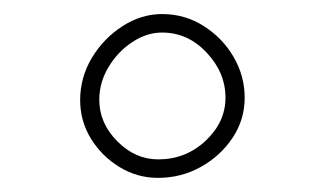

<svg xmlns="http://www.w3.org/2000/svg" viewBox="-20 -820 450 269"><path d="M322.8 -683.1Q322.8 -652.3 305.9 -627Q289.1 -601.6 261.5 -586.2Q233.9 -570.8 201.2 -570.8Q172.4 -570.8 147.5 -585.9Q122.6 -601.1 107.4 -625.7Q92.3 -650.4 92.3 -679.7Q92.3 -711.4 108.6 -738.8Q125 -766.1 151.4 -783.2Q177.7 -800.3 207 -800.3Q239.3 -800.3 265.6 -783.4Q292 -766.6 307.4 -740Q322.8 -713.4 322.8 -683.1ZM295.9 -683.1Q295.9 -718.3 269.5 -746.3Q243.2 -774.4 207 -774.4Q185.5 -774.4 165.3 -761Q145 -747.6 132.1 -726.1Q119.1 -704.6 119.1 -680.2Q119.1 -647.5 144.3 -622.1Q169.4 -596.7 201.7 -596.7Q240.2 -596.7 268.1 -622.8Q295.9 -648.9 295.9 -683.1Z"/></svg>

Font: Mikhak ExtraLight
Style: Regular
Weight: 200
Designer: Amin Abedi
Version: Version 3.3